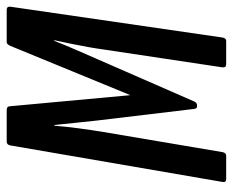

<svg xmlns="http://www.w3.org/2000/svg" viewBox="-81 -614 695 573"><g transform="rotate(-90 266.5 -327.5)"><path d="M19 0Q8 0 10 -11L119 -644Q121 -655 130 -655H225Q236 -655 236 -644L269 -286L416 -644Q421 -655 427 -655H524Q534 -655 533 -644L441 -11Q439 0 431 0H361Q351 0 352 -11L405 -364Q408 -386 412.5 -411.5Q417 -437 422.5 -463.5Q428 -490 433 -513H431Q419 -482 405.5 -451Q392 -420 378 -388L250 -95Q246 -87 239 -87H235Q229 -87 228 -95L193 -388Q190 -417 186.5 -449.5Q183 -482 180 -513H178Q175 -478 170 -440Q165 -402 159 -366L99 -11Q97 0 88 0Z"/></g></svg>

Font: Sofia Sans Extra Condensed SemiBold
Style: Italic
Weight: 600
Italic angle: -9°
Designer: Botio Nikoltchev, Ani Petrova
Foundry: lettersoup
Version: Version 4.101